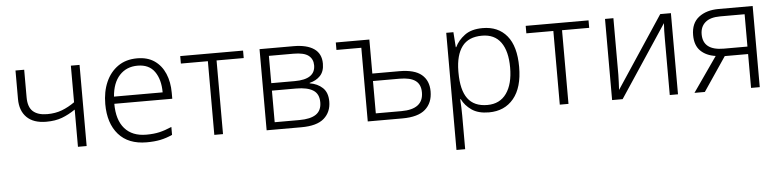

<svg xmlns="http://www.w3.org/2000/svg" viewBox="-46 -780 5092 1254"><g transform="rotate(-5 2500.0 -153.0)"><path d="M136 -351Q136 -287 168 -258.5Q200 -230 261 -230Q315 -230 358 -246.5Q401 -263 442 -292V-532H499V0H442V-244Q398 -214 354 -197.5Q310 -181 251 -181Q167 -181 123 -224.5Q79 -268 79 -345V-532H136Z M877 -542Q945 -542 990.5 -510.5Q1036 -479 1059.5 -424Q1083 -369 1083 -298V-259H703Q703 -153 752.5 -96.5Q802 -40 894 -40Q943 -40 980 -48.5Q1017 -57 1061 -76V-24Q1021 -6 982 2Q943 10 892 10Q772 10 708 -63Q644 -136 644 -262Q644 -343 671.5 -406Q699 -469 751 -505.5Q803 -542 877 -542ZM876 -494Q803 -494 757.5 -445Q712 -396 705 -306H1024Q1024 -390 987.5 -442Q951 -494 876 -494Z M1571 -483H1393V0H1336V-483H1159V-532H1571Z M2083 -402Q2083 -351 2056 -322.5Q2029 -294 1986 -284V-281Q2037 -273 2070 -242Q2103 -211 2103 -152Q2103 -83 2056 -41.5Q2009 0 1907 0H1679V-532H1902Q1989 -532 2036 -499.5Q2083 -467 2083 -402ZM2025 -396Q2025 -437 1995.5 -460Q1966 -483 1897 -483H1736V-304H1890Q2025 -304 2025 -396ZM2044 -152Q2044 -207 2006 -231Q1968 -255 1895 -255H1736V-48H1898Q1971 -48 2007.5 -73Q2044 -98 2044 -152Z M2399 -532V-309H2576Q2675 -309 2721.5 -270Q2768 -231 2768 -160Q2768 -85 2720 -42.5Q2672 0 2569 0H2342V-483H2179V-532ZM2573 -260H2399V-48H2567Q2711 -48 2711 -158Q2711 -211 2677 -235.5Q2643 -260 2573 -260Z M3142 -542Q3244 -542 3301 -473Q3358 -404 3358 -269Q3358 -134 3298.5 -62Q3239 10 3136 10Q3066 10 3023 -20Q2980 -50 2960 -92H2956Q2958 -67 2959 -37.5Q2960 -8 2960 17V236H2903V-532H2950L2957 -433H2960Q2980 -476 3024 -509Q3068 -542 3142 -542ZM3134 -493Q3045 -493 3003 -437Q2961 -381 2960 -276V-266Q2960 -152 3001.5 -95.5Q3043 -39 3130 -39Q3212 -39 3255.5 -100.5Q3299 -162 3299 -270Q3299 -377 3257.5 -435Q3216 -493 3134 -493Z M3836 -483H3658V0H3601V-483H3424V-532H3836Z M3999 -162Q3999 -140 3997.5 -112Q3996 -84 3995 -62L4306 -532H4376V0H4322V-371Q4322 -393 4322.5 -421.5Q4323 -450 4325 -471L4013 0H3944V-532H3999Z M4552 0H4484L4643 -228Q4581 -237 4544.5 -273Q4508 -309 4508 -376Q4508 -454 4558 -493Q4608 -532 4689 -532H4912V0H4855V-222H4702ZM4564 -377Q4564 -271 4700 -271H4855V-483H4695Q4629 -483 4596.5 -454.5Q4564 -426 4564 -377Z"/></g></svg>

Font: RS Noto Sans Light
Style: Regular
Weight: 300
Designer: Monotype Design Team
Foundry: Monotype Imaging Inc.
Version: Version 3.10